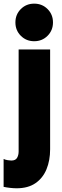

<svg xmlns="http://www.w3.org/2000/svg" viewBox="-47 -807 341 1048"><path d="M43.9 220.7Q27.8 220.7 8.3 218.5Q-11.2 216.3 -27.3 212.9V60.5Q-17.6 65.4 -4.4 67.4Q8.8 69.3 14.6 69.3Q37.6 69.3 46.1 54.7Q54.7 40 54.7 19.5V-537.1H226.6V7.8Q226.6 68.8 206.8 116.9Q187 165 146.5 192.9Q106 220.7 43.9 220.7ZM139.6 -582Q96.2 -582 66.7 -611.6Q37.1 -641.1 37.1 -684.6Q37.1 -728 66.7 -757.6Q96.2 -787.1 139.6 -787.1Q183.1 -787.1 212.6 -757.6Q242.2 -728 242.2 -684.6Q242.2 -641.1 212.6 -611.6Q183.1 -582 139.6 -582Z"/></svg>

Font: Reddit Sans Condensed Black
Style: Regular
Weight: 900
Designer: Stephen Hutchings
Foundry: Reddit
Version: Version 1.014